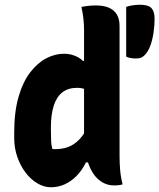

<svg xmlns="http://www.w3.org/2000/svg" viewBox="-20 -779 673 811"><path d="M40 -196V-218Q40 -307 58.5 -370.5Q77 -434 108 -474Q139 -514 176 -533Q213 -552 250 -552Q268 -552 282.5 -548Q297 -544 309 -537.5Q321 -531 330 -522H386V-368Q367 -391 347.5 -399.5Q328 -408 305 -408Q268 -408 243.5 -389Q219 -370 207 -332.5Q195 -295 195 -241V-230Q195 -201 196 -182.5Q197 -164 201 -150Q205 -149 208 -149Q211 -149 214 -149Q244 -149 269 -158.5Q294 -168 315 -190Q336 -212 353.5 -247.5Q371 -283 386 -334V-93H343Q327 -60 304 -36.5Q281 -13 253.5 -0.5Q226 12 195 12Q166 12 138 -4.5Q110 -21 88 -50Q66 -79 53 -116.5Q40 -154 40 -196ZM335 -651Q335 -676 332.5 -699Q330 -722 324 -750Q330 -751 336.5 -752Q343 -753 351 -754Q359 -755 367.5 -755.5Q376 -756 385 -756Q419 -756 441 -746Q463 -736 474 -717Q485 -698 485 -670Q485 -576 485 -499.5Q485 -423 485 -358Q485 -293 485 -235Q485 -177 485 -120Q485 -90 487.5 -60.5Q490 -31 498 0Q493 1 488.5 2Q484 3 479 3.5Q474 4 469.5 4Q465 4 460 4Q426 4 397.5 -19.5Q369 -43 352 -91.5Q335 -140 335 -213Q335 -265 335 -314Q335 -363 335 -414.5Q335 -466 335 -523.5Q335 -581 335 -651ZM553 -532Q542 -532 531 -534Q520 -536 513 -540Q513 -577 513 -607.5Q513 -638 513 -671.5Q513 -705 513 -750Q525 -754 534 -755.5Q543 -757 552 -758Q561 -759 570 -759Q607 -759 620 -744.5Q633 -730 633 -700Q633 -671 628.5 -641Q624 -611 615 -586Q606 -561 591 -546Q583 -538 575.5 -535Q568 -532 553 -532Z"/></svg>

Font: Recursive Monospace Casual ExtraBold
Style: Regular
Weight: 800
Version: Version 1.047